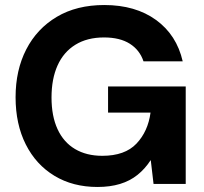

<svg xmlns="http://www.w3.org/2000/svg" viewBox="-20 -732 812 764"><path d="M368 12Q270 12 196.5 -32.5Q123 -77 82.5 -157.5Q42 -238 42 -345Q42 -453 84.5 -535.5Q127 -618 206 -665Q285 -712 395 -712Q519 -712 601 -652.5Q683 -593 707 -488H551Q536 -533 496.5 -558Q457 -583 394 -583Q327 -583 280 -554Q233 -525 209 -471.5Q185 -418 185 -344Q185 -270 209 -218Q233 -166 278.5 -139Q324 -112 387 -112Q477 -112 523 -160.5Q569 -209 579 -284H410V-388H719V0H591L580 -94H579Q557 -60 527 -36Q497 -12 457.5 0Q418 12 368 12Z"/></svg>

Font: DM Sans 28pt ExtraBold
Style: Regular
Weight: 800
Version: Version 4.004;gftools[0.9.30]